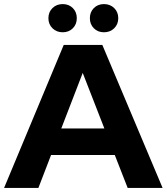

<svg xmlns="http://www.w3.org/2000/svg" viewBox="-43 -920 816 940"><path d="M269 -700H458L753 0H582L519 -161H207L145 0H-23ZM468 -291 362 -563 257 -291ZM397 -831Q397 -861 416.5 -880.5Q436 -900 466 -900Q496 -900 516 -880.5Q536 -861 536 -831Q536 -801 516 -781.5Q496 -762 466 -762Q436 -762 416.5 -781.5Q397 -801 397 -831ZM194 -831Q194 -861 214 -880.5Q234 -900 264 -900Q294 -900 313.5 -880.5Q333 -861 333 -831Q333 -801 313.5 -781.5Q294 -762 264 -762Q234 -762 214 -781.5Q194 -801 194 -831Z"/></svg>

Font: Chess Sans
Style: Bold
Weight: 700
Designer: Wolf Bōese
Foundry: Wolf Bōese
Version: Version 7.223